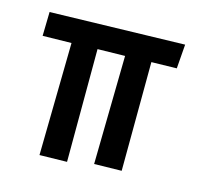

<svg xmlns="http://www.w3.org/2000/svg" viewBox="-83 -578 715 697"><g transform="rotate(15 274.5 -229.0)"><path d="M24 -478 22 -388 130 -390 123 33 226 31 227 -393 330 -395 323 13 426 11 428 -398 523 -400 530 -491Z"/></g></svg>

Font: McLaren
Style: Regular
Weight: 400
Designer: Astigmatic (AOETI)
Foundry: Astigmatic (AOETI)
Version: Version 1.000